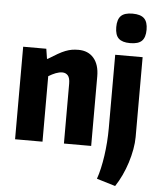

<svg xmlns="http://www.w3.org/2000/svg" viewBox="-64 -841 920 1116"><g transform="rotate(5 396.0 -283.5)"><path d="M664 -615Q618 -615 597 -635Q576 -655 576 -701Q576 -746 596.5 -766.5Q617 -787 664 -787Q711 -787 732 -766.5Q753 -746 753 -701Q753 -656 732.5 -635.5Q712 -615 664 -615ZM541 187Q551 159 559 123.5Q567 88 572.5 49.5Q578 11 581 -30Q584 -71 584 -112V-540H744V-74Q744 -41 737 -2Q730 37 717.5 76.5Q705 116 687.5 153Q670 190 650 220ZM47 -540H182L191 -482H195Q227 -502 250.5 -515.5Q274 -529 293.5 -536.5Q313 -544 330.5 -547Q348 -550 369 -550Q426 -550 458.5 -512Q491 -474 491 -406V0H332V-349Q332 -383 319.5 -397Q307 -411 287 -411Q269 -411 248.5 -403Q228 -395 207 -382V0H47Z"/></g></svg>

Font: Encode Sans Compressed
Style: ExtraBold
Weight: 800
Designer: Pablo Impallari, Andres Torresi
Foundry: Pablo Impallari, Andres Torresi
Version: Version 1.000; ttfautohint (v1.00) -l 8 -r 50 -G 200 -x 14 -